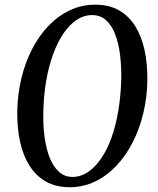

<svg xmlns="http://www.w3.org/2000/svg" viewBox="-20 -772 660 802"><path d="M271 10Q214 10 172.5 -13.2Q131 -36.5 104 -78.8Q77 -121 64.2 -178.2Q51.5 -235.5 52 -303.5Q53 -376.5 69 -443.5Q85 -510.5 114 -566.8Q143 -623 183.2 -664.8Q223.5 -706.5 272.8 -729.5Q322 -752.5 378 -752.5Q435.5 -752.5 476.8 -729Q518 -705.5 544.5 -663.2Q571 -621 583.5 -564.2Q596 -507.5 595.5 -440.5Q595 -368 579 -300.8Q563 -233.5 534 -177Q505 -120.5 465 -78.5Q425 -36.5 376 -13.2Q327 10 271 10ZM282.5 -33Q317 -33 347.2 -53.2Q377.5 -73.5 402.5 -110Q427.5 -146.5 445.8 -197.2Q464 -248 474.2 -309.5Q484.5 -371 486.5 -440Q487.5 -494.5 481.5 -543Q475.5 -591.5 461 -629Q446.5 -666.5 422.8 -687.8Q399 -709 365 -709Q330.5 -709 300.2 -689Q270 -669 245.2 -632.5Q220.5 -596 202 -545.8Q183.5 -495.5 173 -434.5Q162.5 -373.5 161 -305Q159.5 -250 166 -201Q172.5 -152 187.2 -114.2Q202 -76.5 225.8 -54.8Q249.5 -33 282.5 -33Z"/></svg>

Font: Merriweather 60pt
Style: Italic
Weight: 400
Italic angle: -7.8°
Version: Version 2.101